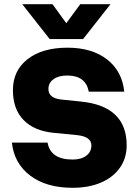

<svg xmlns="http://www.w3.org/2000/svg" viewBox="-20 -886 660 914"><path d="M375.5 -700H216.5L86 -866H230L295.5 -775.5L362 -866H506ZM344.5 -243 237 -253.5Q142.5 -262.5 92 -314.8Q41.5 -367 41.5 -456.5Q41.5 -550 111.5 -604.5Q181.5 -659 301.5 -659Q417.5 -659 489.5 -603.2Q561.5 -547.5 571.5 -449.5H402.5Q388.5 -526.5 300 -526.5Q259 -526.5 234.8 -509Q210.5 -491.5 210.5 -462.5Q210.5 -420 268.5 -412.5L365.5 -402.5Q583 -380.5 583 -194.5Q583 -133.5 551 -87.8Q519 -42 461 -17Q403 8 325 8Q201 8 124.2 -49.8Q47.5 -107.5 36.5 -207H206.5Q220.5 -126.5 326 -126.5Q366.5 -126.5 390.8 -144.8Q415 -163 415 -193.5Q415 -236.5 344.5 -243Z"/></svg>

Font: Overused Grotesk ExtraBold
Style: Regular
Weight: 800
Version: Version 0.004